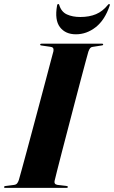

<svg xmlns="http://www.w3.org/2000/svg" viewBox="-36 -912 554 932"><path d="M229 -34Q227 -27 230.2 -21.5Q233.5 -16 243 -14.5L285.5 -9.5Q289.5 -9 291.5 -7.8Q293.5 -6.5 293.5 -4.5Q293.5 -2.5 291.5 -1.2Q289.5 0 286 0H-10.5Q-13.5 0 -15 -1Q-16.5 -2 -16.5 -3.5Q-16.5 -6 -14.8 -7.2Q-13 -8.5 -10 -9L33 -14.5Q41.5 -15.5 46.8 -21.5Q52 -27.5 55.5 -38.5Q59 -50.5 69.2 -87.5Q79.5 -124.5 93.8 -177.8Q108 -231 124.5 -292.2Q141 -353.5 157.2 -414.5Q173.5 -475.5 187.5 -528.2Q201.5 -581 211 -617.2Q220.5 -653.5 223.5 -664Q225 -674 221.5 -679Q218 -684 207.5 -685L166 -691Q161.5 -691.5 160.2 -692.8Q159 -694 159 -696Q159 -698 160.8 -699Q162.5 -700 166 -700H459.5Q462.5 -700 463.8 -699Q465 -698 465 -696.5Q465 -695 463.8 -693.5Q462.5 -692 458.5 -691.5L414 -684.5Q407 -684 402.2 -679Q397.5 -674 393 -661.5Q390 -651 380.2 -615Q370.5 -579 356.5 -526.2Q342.5 -473.5 326.5 -412.2Q310.5 -351 294.5 -289.5Q278.5 -228 264.5 -174.5Q250.5 -121 241.2 -83.5Q232 -46 229 -34ZM354 -829.5Q397.5 -829.5 430 -843.2Q462.5 -857 487.5 -888Q489.5 -890.5 490.8 -891.5Q492 -892.5 493.5 -892.5Q496 -892.5 496.8 -890.5Q497.5 -888.5 496.5 -885Q473 -815 428.8 -780.2Q384.5 -745.5 332.5 -745.5Q281.5 -745.5 255 -780.2Q228.5 -815 241 -885Q241.5 -888.5 243 -890.5Q244.5 -892.5 247 -892.5Q248.5 -892.5 249.8 -891.5Q251 -890.5 251.5 -888Q261.5 -854.5 288.8 -842Q316 -829.5 354 -829.5Z"/></svg>

Font: Fraunces 120pt
Style: Bold Italic
Weight: 700
Italic angle: -16°
Version: Version 1.000;[b76b70a41]